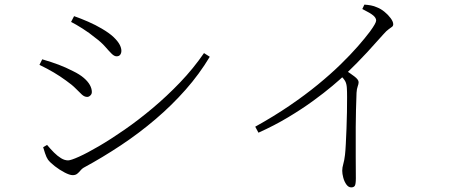

<svg xmlns="http://www.w3.org/2000/svg" viewBox="-20 -774 1990 832"><path d="M288 -679 301 -704Q330 -694 362 -680Q394 -666 421 -650Q455 -630 473 -612.5Q491 -595 498.5 -580.5Q506 -566 506 -554Q506 -544 501 -537Q496 -530 485 -530Q475 -530 463.5 -541.5Q452 -553 435.5 -572Q419 -591 392 -611Q368 -631 338 -650Q308 -669 288 -679ZM864 -544 889 -528Q844 -453 784.5 -385.5Q725 -318 654 -257.5Q583 -197 504 -144.5Q425 -92 342 -47Q335 -43 328.5 -35Q322 -27 314.5 -21Q307 -15 295 -15Q282 -15 260 -26.5Q238 -38 218 -53.5Q198 -69 188 -82Q181 -92 175 -110.5Q169 -129 167 -136L184 -146Q199 -128 214 -113Q229 -98 244.5 -88.5Q260 -79 275 -79Q287 -79 322.5 -95Q358 -111 408.5 -140.5Q459 -170 519 -211.5Q579 -253 641 -305Q703 -357 760.5 -417Q818 -477 864 -544ZM151 -493 163 -517Q204 -505 234.5 -493.5Q265 -482 296 -466Q325 -452 343 -436.5Q361 -421 369.5 -405.5Q378 -390 378 -375Q378 -369 375 -364.5Q372 -360 367.5 -357Q363 -354 358 -354Q346 -354 335 -364Q324 -374 308.5 -390Q293 -406 266 -425Q240 -444 213 -460Q186 -476 151 -493Z M1550 -735 1559 -754Q1574 -753 1587.5 -750.5Q1601 -748 1614 -742Q1630 -736 1646 -723Q1662 -710 1673 -695Q1684 -680 1684 -669Q1684 -662 1679 -658Q1674 -654 1664.5 -647.5Q1655 -641 1641 -625Q1612 -592 1571.5 -548Q1531 -504 1475 -450Q1455 -431 1420 -401.5Q1385 -372 1337 -337Q1289 -302 1229 -266Q1169 -230 1100 -199L1086 -225Q1167 -270 1234.5 -316Q1302 -362 1357.5 -407.5Q1413 -453 1456 -495Q1499 -537 1530.5 -573Q1562 -609 1583 -637Q1610 -674 1610 -685Q1610 -696 1598 -706.5Q1586 -717 1550 -735ZM1452 -451 1475 -471Q1497 -457 1515.5 -443Q1534 -429 1534 -418Q1534 -410 1530 -399.5Q1526 -389 1525 -372Q1522 -297 1521.5 -224Q1521 -151 1521.5 -92.5Q1522 -34 1522 -2Q1522 24 1517.5 31Q1513 38 1502 38Q1490 38 1481 25.5Q1472 13 1467.5 -4Q1463 -21 1463 -34Q1463 -48 1467.5 -63Q1472 -78 1475 -103Q1477 -120 1478.5 -150.5Q1480 -181 1481.5 -217Q1483 -253 1483.5 -288.5Q1484 -324 1484 -352Q1484 -380 1483 -393Q1482 -410 1476.5 -421Q1471 -432 1452 -451Z"/></svg>

Font: Noto Serif TC
Style: Regular
Weight: 200
Designer: Ryoko NISHIZUKA 西塚涼子 (kana & ideographs); Frank Grießhammer (Latin, Greek & Cyrillic); Wenlong ZHANG 张文龙 (bopomofo); San
Foundry: Adobe
Version: Version 2.001;hotconv 1.1.0;makeotfexe 2.6.0